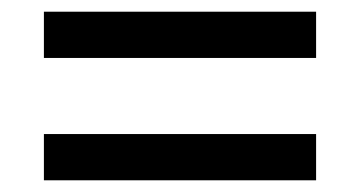

<svg xmlns="http://www.w3.org/2000/svg" viewBox="-20 -519 615 328"><path d="M520 -420H55V-499H520ZM520 -211H55V-290H520Z"/></svg>

Font: LXGW 975 Gothic SC
Style: Regular
Weight: 400
Version: Version 2.01;February 25, 2021